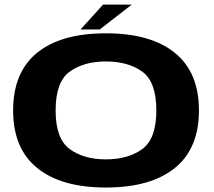

<svg xmlns="http://www.w3.org/2000/svg" viewBox="-20 -830 952 856"><path d="M452 6Q652 6 759.5 -81Q867 -168 867 -337.5Q867 -507.5 759.5 -594.5Q652 -681.5 452 -681.5Q252.5 -681.5 145.5 -594.8Q38.5 -508 38.5 -337.5Q38.5 -168 145.8 -81Q253 6 452 6ZM452 -119.5Q354 -119.5 291 -165.2Q228 -211 228 -337.5Q228 -465.5 291 -510.8Q354 -556 452 -556Q551 -556 614 -510.8Q677 -465.5 677 -337.5Q677 -211 614 -165.2Q551 -119.5 452 -119.5ZM339 -698.5H424.5L567.5 -809.5H439.5Z"/></svg>

Font: Anybody Expanded
Style: Bold
Weight: 700
Width: 7
Designer: Tyler Finck
Foundry: Etcetera Type Company
Version: Version 1.113;gftools[0.9.25]